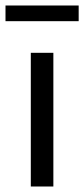

<svg xmlns="http://www.w3.org/2000/svg" viewBox="-30 -678 306 698"><path d="M82 0V-486H164V0ZM-10 -601V-658H256V-601Z"/></svg>

Font: Source Sans 3 ExtraLight
Style: Regular
Weight: 400
Version: Version 3.052;hotconv 1.1.0;makeotfexe 2.6.0